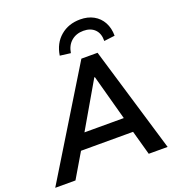

<svg xmlns="http://www.w3.org/2000/svg" viewBox="-202 -1071 1115 1204"><g transform="rotate(-20 355.0 -469.5)"><path d="M-40 0 391 -705H499L710 0H584L529 -198L576 -163H153L212 -198L95 0ZM427 -567 233 -233 212 -264H548L522 -233L431 -567ZM341 -760 270 -769Q282 -848 335.5 -893.5Q389 -939 467 -939Q518 -939 556 -918Q594 -897 615 -858.5Q636 -820 636 -769L564 -760Q565 -810 537.5 -837.5Q510 -865 462 -865Q414 -865 381.5 -837.5Q349 -810 341 -760Z"/></g></svg>

Font: Mulish ExtraLight
Style: Italic
Weight: 200
Italic angle: -9°
Designer: Vernon Adams
Foundry: Vernon Adams
Version: Version 3.603